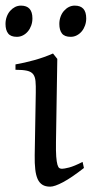

<svg xmlns="http://www.w3.org/2000/svg" viewBox="-22 -663 337 697"><path d="M282.7 -53.2Q237.8 -18.1 207 -1.7Q176.3 14.6 160.2 14.6Q143.1 14.6 132.1 7.8Q121.1 1 114.7 -12.9Q108.4 -26.9 106 -48.3Q103.5 -69.8 104 -99.1L107.9 -326.7Q108.4 -352.1 106.9 -368.2Q105.5 -384.3 98.4 -393.6Q91.3 -402.8 76.2 -406.2Q61 -409.7 34.2 -409.7V-429.2Q65.9 -434.6 102.1 -444.6Q138.2 -454.6 170.4 -468.8L186 -449.2L181.2 -147.9Q180.7 -114.3 182.1 -94.7Q183.6 -75.2 186.5 -65.2Q189.5 -55.2 193.6 -52.7Q197.8 -50.3 203.1 -50.3Q210.4 -50.3 228.8 -54.9Q247.1 -59.6 277.8 -75.2ZM291 -596.2Q291 -582.5 286.6 -570.3Q282.2 -558.1 274.7 -549.1Q267.1 -540 256.8 -534.7Q246.6 -529.3 234.4 -529.3Q212.4 -529.3 202.9 -541.5Q193.4 -553.7 193.4 -576.2Q193.4 -589.8 197.8 -602.1Q202.1 -614.3 210 -623.3Q217.8 -632.3 227.8 -637.5Q237.8 -642.6 249.5 -642.6Q291 -642.6 291 -596.2ZM95.7 -596.2Q95.7 -582.5 91.3 -570.3Q86.9 -558.1 79.3 -549.1Q71.8 -540 61.5 -534.7Q51.3 -529.3 39.1 -529.3Q17.1 -529.3 7.6 -541.5Q-2 -553.7 -2 -576.2Q-2 -589.8 2.4 -602.1Q6.8 -614.3 14.6 -623.3Q22.5 -632.3 32.5 -637.5Q42.5 -642.6 54.2 -642.6Q95.7 -642.6 95.7 -596.2Z"/></svg>

Font: Noto Serif Devanagari
Style: Regular
Weight: 400
Designer: Monotype Design Team
Foundry: Monotype Imaging Inc.
Version: Version 1.01